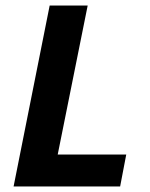

<svg xmlns="http://www.w3.org/2000/svg" viewBox="-20 -672 539 692"><path d="M29 0 159 -652H296L188 -115H435L413 0Z"/></svg>

Font: Source Sans 3
Style: Bold Italic
Weight: 700
Italic angle: -11°
Designer: Paul D. Hunt
Foundry: Adobe
Version: Version 3.052;hotconv 1.1.0;makeotfexe 2.6.0